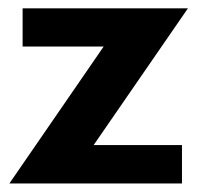

<svg xmlns="http://www.w3.org/2000/svg" viewBox="-20 -430 478 450"><path d="M33 -410.5H420.5L199.5 -90H406.5V0H2L223 -321H33Z"/></svg>

Font: League Spartan SemiBold
Style: Regular
Weight: 600
Foundry: The League of Moveable Type
Version: Version 2.002